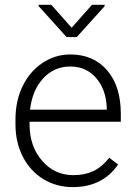

<svg xmlns="http://www.w3.org/2000/svg" viewBox="-20 -763 557 793"><path d="M280.8 9.8Q213.4 9.8 158.9 -23.4Q104.5 -56.6 74.2 -116Q43.9 -175.3 43.9 -249V-270Q43.9 -346.2 73.5 -407.2Q103 -468.3 155.8 -503.2Q208.5 -538.1 270 -538.1Q366.2 -538.1 422.6 -472.4Q479 -406.7 479 -293V-260.3H102.1V-249Q102.1 -159.2 153.6 -99.4Q205.1 -39.6 283.2 -39.6Q330.1 -39.6 366 -56.6Q401.9 -73.7 431.2 -111.3L467.8 -83.5Q403.3 9.8 280.8 9.8ZM270 -488.3Q204.1 -488.3 158.9 -439.9Q113.8 -391.6 104 -310.1H420.9V-316.4Q418.5 -392.6 377.4 -440.4Q336.4 -488.3 270 -488.3ZM275.9 -648.4 359.9 -743.2H412.1V-737.3L296.9 -609.9H254.9L139.6 -737.8V-743.2H191.9Z"/></svg>

Font: Roboto-Light
Style: Regular
Weight: 300
Designer: Google
Version: Version 2.137; 2017